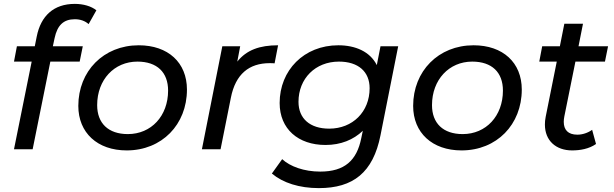

<svg xmlns="http://www.w3.org/2000/svg" viewBox="-20 -768 3157 988"><path d="M365 -669C394 -669 418 -660 436 -644L476 -715C450 -736 409 -748 365 -748C256 -748 190 -686 169 -580L159 -530H67L52 -451H143L52 0H148L239 -451H390L406 -530H252L261 -572C275 -638 307 -669 365 -669Z M632 6C813 6 942 -127 942 -307C942 -446 845 -535 694 -535C513 -535 383 -402 383 -223C383 -85 481 6 632 6ZM638 -78C537 -78 480 -134 480 -227C480 -358 568 -451 687 -451C788 -451 845 -396 845 -302C845 -171 758 -78 638 -78Z M1201 -451 1216 -530H1124L1019 0H1115L1168 -265C1192 -387 1262 -443 1368 -443C1378 -443 1384 -443 1393 -442L1411 -535C1316 -535 1249 -511 1201 -451Z M1938 -530 1919 -433C1884 -503 1808 -535 1721 -535C1544 -535 1419 -406 1419 -238C1419 -104 1515 -22 1655 -22C1734 -22 1799 -49 1847 -95L1839 -57C1816 58 1753 115 1628 115C1545 115 1473 89 1432 51L1379 125C1436 173 1520 200 1621 200C1797 200 1900 120 1938 -72L2029 -530ZM1674 -106C1575 -106 1516 -158 1516 -244C1516 -364 1603 -451 1724 -451C1824 -451 1882 -399 1882 -314C1882 -193 1795 -106 1674 -106Z M2355 6C2536 6 2665 -127 2665 -307C2665 -446 2568 -535 2417 -535C2236 -535 2106 -402 2106 -223C2106 -85 2204 6 2355 6ZM2361 -78C2260 -78 2203 -134 2203 -227C2203 -358 2291 -451 2410 -451C2511 -451 2568 -396 2568 -302C2568 -171 2481 -78 2361 -78Z M2941 -451H3093L3109 -530H2957L2980 -646H2884L2861 -530H2770L2755 -451H2845L2788 -167C2785 -153 2784 -139 2784 -127C2784 -44 2841 6 2924 6C2966 6 3011 -2 3047 -27L3027 -100C3005 -84 2977 -75 2951 -75C2903 -75 2881 -100 2881 -141C2881 -150 2882 -159 2884 -169Z"/></svg>

Font: AWKNG-Font Medium
Style: Italic
Weight: 500
Italic angle: -11.3°
Designer: Awakening Church
Foundry: Awakening Church
Version: Version 1.700;PS 001.700;hotconv 1.0.88;makeotf.lib2.5.64775